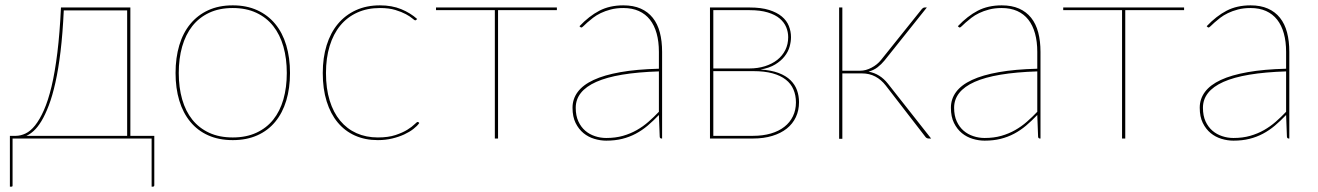

<svg xmlns="http://www.w3.org/2000/svg" viewBox="-20 -518 4928 718"><path d="M455.5 -10V-479H218.5Q214.5 -393 206.5 -326.2Q198.5 -259.5 187.2 -209.2Q176 -159 162.5 -123.8Q149 -88.5 134.8 -65Q120.5 -41.5 106 -28.5Q91.5 -15.5 78.5 -10ZM557 -10V174.5Q557 180 551.5 180H547V0H27V176.5Q27 180 23.5 180H17V-10H39Q57 -10 75.5 -18.8Q94 -27.5 111.2 -49Q128.5 -70.5 144.2 -106Q160 -141.5 172.8 -194.8Q185.5 -248 194.5 -321Q203.5 -394 208 -490H467.5V-10Z M850.5 -498Q902 -498 942 -479.8Q982 -461.5 1009.2 -428.5Q1036.5 -395.5 1050.5 -348.8Q1064.5 -302 1064.5 -245Q1064.5 -188 1050.5 -141.8Q1036.5 -95.5 1009.2 -62.5Q982 -29.5 942 -11.8Q902 6 850.5 6Q798.5 6 758.8 -11.8Q719 -29.5 691.8 -62.5Q664.5 -95.5 650.5 -141.8Q636.5 -188 636.5 -245Q636.5 -302 650.5 -348.8Q664.5 -395.5 691.8 -428.5Q719 -461.5 758.8 -479.8Q798.5 -498 850.5 -498ZM850.5 -4Q900.5 -4 938.5 -21.5Q976.5 -39 1001.8 -70.5Q1027 -102 1039.8 -146.5Q1052.5 -191 1052.5 -245Q1052.5 -299 1039.8 -343.8Q1027 -388.5 1001.8 -420.5Q976.5 -452.5 938.5 -470.2Q900.5 -488 850.5 -488Q800 -488 762.2 -470.2Q724.5 -452.5 699.2 -420.5Q674 -388.5 661.2 -343.8Q648.5 -299 648.5 -245Q648.5 -191 661.2 -146.5Q674 -102 699.2 -70.5Q724.5 -39 762.2 -21.5Q800 -4 850.5 -4Z M1537 -444Q1535 -442 1533 -442Q1530 -442 1521.8 -449.2Q1513.5 -456.5 1497.8 -465Q1482 -473.5 1458.2 -480.8Q1434.5 -488 1401 -488Q1353.5 -488 1316 -471Q1278.5 -454 1252.5 -422.5Q1226.5 -391 1212.8 -346Q1199 -301 1199 -245Q1199 -187 1212.8 -142.2Q1226.5 -97.5 1252 -66.8Q1277.5 -36 1313.2 -20Q1349 -4 1393 -4Q1432 -4 1459 -13Q1486 -22 1503.5 -33Q1521 -44 1530 -53Q1539 -62 1542 -62Q1544 -62 1546 -60L1548 -58Q1540.5 -47 1526 -35.8Q1511.5 -24.5 1491.5 -15.2Q1471.5 -6 1446.5 0Q1421.5 6 1393 6Q1345.5 6 1307.5 -11Q1269.5 -28 1242.8 -60.2Q1216 -92.5 1201.5 -139Q1187 -185.5 1187 -245Q1187 -302 1201.5 -348.8Q1216 -395.5 1243.5 -428.5Q1271 -461.5 1310.8 -479.8Q1350.5 -498 1401 -498Q1445.5 -498 1480.2 -483.8Q1515 -469.5 1540 -447Z M2062.5 -480H1842.5V0H1830.5V-480H1610.5V-490H2062.5Z M2444 -251Q2286.5 -246 2209.8 -211.8Q2133 -177.5 2133 -115Q2133 -85.5 2142.8 -64.2Q2152.5 -43 2168.5 -29.2Q2184.5 -15.5 2205 -8.8Q2225.5 -2 2247 -2Q2281.5 -2 2309.5 -10Q2337.5 -18 2361.2 -31.5Q2385 -45 2405.2 -62.8Q2425.5 -80.5 2444 -100ZM2147 -420Q2183 -458 2221.5 -478Q2260 -498 2311 -498Q2348.5 -498 2375.8 -486Q2403 -474 2421 -451.5Q2439 -429 2447.5 -396.8Q2456 -364.5 2456 -324V0H2454Q2447 0 2447 -8L2444 -88Q2423 -66 2402 -48.2Q2381 -30.5 2357.5 -18Q2334 -5.5 2307 1.2Q2280 8 2247 8Q2225 8 2202.5 1.2Q2180 -5.5 2162 -20.2Q2144 -35 2132.5 -58.2Q2121 -81.5 2121 -115Q2121 -148 2140.5 -174.2Q2160 -200.5 2199.8 -219Q2239.5 -237.5 2300.2 -248.2Q2361 -259 2444 -261V-324Q2444 -362.5 2435.5 -393Q2427 -423.5 2410.5 -444.5Q2394 -465.5 2369 -476.8Q2344 -488 2311 -488Q2285 -488 2264 -482.5Q2243 -477 2226.5 -469Q2210 -461 2197.8 -451.5Q2185.5 -442 2176.5 -434Q2167.5 -426 2162 -420.5Q2156.5 -415 2154 -415Q2152 -415 2149 -418Z M2795.5 -10Q2833 -10 2862.8 -18.8Q2892.5 -27.5 2913.2 -43.8Q2934 -60 2945.2 -83.2Q2956.5 -106.5 2956.5 -135Q2956.5 -161.5 2947.2 -183.2Q2938 -205 2918.5 -220.2Q2899 -235.5 2868.8 -243.8Q2838.5 -252 2797 -252H2647.5V-10ZM2647.5 -480V-262H2782.5Q2814 -262 2840.8 -270.5Q2867.5 -279 2886.8 -294.2Q2906 -309.5 2916.8 -331Q2927.5 -352.5 2927.5 -379Q2927.5 -398.5 2920 -416.5Q2912.5 -434.5 2895.8 -448.8Q2879 -463 2851.2 -471.5Q2823.5 -480 2783 -480ZM2783.5 -490Q2826.5 -490 2856 -480.8Q2885.5 -471.5 2903.8 -456.2Q2922 -441 2930 -420.8Q2938 -400.5 2938 -379Q2938 -362.5 2932.8 -343.5Q2927.5 -324.5 2914.2 -307.5Q2901 -290.5 2879 -277Q2857 -263.5 2824 -258Q2864.5 -255.5 2892 -245Q2919.5 -234.5 2936.2 -218Q2953 -201.5 2960.5 -180.5Q2968 -159.5 2968 -136Q2968 -105 2956.2 -80Q2944.5 -55 2922.2 -37.2Q2900 -19.5 2868 -9.8Q2836 0 2795.5 0H2635V-490Z M3428 -485Q3430 -487 3432.5 -488.5Q3435 -490 3438 -490H3446L3287.5 -291.5Q3276 -277.5 3261.8 -266.5Q3247.5 -255.5 3228 -250Q3271 -242.5 3300.5 -205L3462 0H3453.5Q3446.5 0 3442 -4.5L3292.5 -198Q3275.5 -220 3253.2 -231.8Q3231 -243.5 3203 -243.5H3130V1H3118V-490H3130V-253.5H3196.5Q3217.5 -253.5 3239 -264.8Q3260.5 -276 3274.5 -293.5Z M3859 -251Q3701.5 -246 3624.8 -211.8Q3548 -177.5 3548 -115Q3548 -85.5 3557.8 -64.2Q3567.5 -43 3583.5 -29.2Q3599.5 -15.5 3620 -8.8Q3640.5 -2 3662 -2Q3696.5 -2 3724.5 -10Q3752.5 -18 3776.2 -31.5Q3800 -45 3820.2 -62.8Q3840.5 -80.5 3859 -100ZM3562 -420Q3598 -458 3636.5 -478Q3675 -498 3726 -498Q3763.5 -498 3790.8 -486Q3818 -474 3836 -451.5Q3854 -429 3862.5 -396.8Q3871 -364.5 3871 -324V0H3869Q3862 0 3862 -8L3859 -88Q3838 -66 3817 -48.2Q3796 -30.5 3772.5 -18Q3749 -5.5 3722 1.2Q3695 8 3662 8Q3640 8 3617.5 1.2Q3595 -5.5 3577 -20.2Q3559 -35 3547.5 -58.2Q3536 -81.5 3536 -115Q3536 -148 3555.5 -174.2Q3575 -200.5 3614.8 -219Q3654.5 -237.5 3715.2 -248.2Q3776 -259 3859 -261V-324Q3859 -362.5 3850.5 -393Q3842 -423.5 3825.5 -444.5Q3809 -465.5 3784 -476.8Q3759 -488 3726 -488Q3700 -488 3679 -482.5Q3658 -477 3641.5 -469Q3625 -461 3612.8 -451.5Q3600.5 -442 3591.5 -434Q3582.5 -426 3577 -420.5Q3571.5 -415 3569 -415Q3567 -415 3564 -418Z M4408 -480H4188V0H4176V-480H3956V-490H4408Z M4789.5 -251Q4632 -246 4555.2 -211.8Q4478.5 -177.5 4478.5 -115Q4478.5 -85.5 4488.2 -64.2Q4498 -43 4514 -29.2Q4530 -15.5 4550.5 -8.8Q4571 -2 4592.5 -2Q4627 -2 4655 -10Q4683 -18 4706.8 -31.5Q4730.5 -45 4750.8 -62.8Q4771 -80.5 4789.5 -100ZM4492.5 -420Q4528.5 -458 4567 -478Q4605.5 -498 4656.5 -498Q4694 -498 4721.2 -486Q4748.5 -474 4766.5 -451.5Q4784.5 -429 4793 -396.8Q4801.5 -364.5 4801.5 -324V0H4799.5Q4792.5 0 4792.5 -8L4789.5 -88Q4768.5 -66 4747.5 -48.2Q4726.5 -30.5 4703 -18Q4679.5 -5.5 4652.5 1.2Q4625.5 8 4592.5 8Q4570.5 8 4548 1.2Q4525.5 -5.5 4507.5 -20.2Q4489.5 -35 4478 -58.2Q4466.5 -81.5 4466.5 -115Q4466.5 -148 4486 -174.2Q4505.5 -200.5 4545.2 -219Q4585 -237.5 4645.8 -248.2Q4706.5 -259 4789.5 -261V-324Q4789.5 -362.5 4781 -393Q4772.5 -423.5 4756 -444.5Q4739.5 -465.5 4714.5 -476.8Q4689.5 -488 4656.5 -488Q4630.5 -488 4609.5 -482.5Q4588.5 -477 4572 -469Q4555.5 -461 4543.2 -451.5Q4531 -442 4522 -434Q4513 -426 4507.5 -420.5Q4502 -415 4499.5 -415Q4497.5 -415 4494.5 -418Z"/></svg>

Font: Lato 2
Style: Regular
Weight: 100
Designer: Lukasz Dziedzic with Adam Twardoch and Botio Nikoltchev
Foundry: tyPoland Lukasz Dziedzic
Version: Version 2.015; 2015-08-06; http://www.latofonts.com/